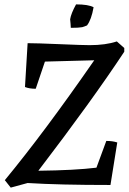

<svg xmlns="http://www.w3.org/2000/svg" viewBox="-20 -844 587 876"><path d="M303 -717Q303 -719 302 -734.5Q301 -750 300 -756Q304 -782 327 -824Q383 -824 407 -811Q397 -754 377 -728Q363 -722 355 -720Q340 -717 303 -717ZM29 12 2 -22Q182 -240 410 -569Q362 -568 185 -563L143 -439Q114 -439 94 -447L106 -647Q147 -647 252 -642.5Q357 -638 389 -638Q462 -638 513 -655L547 -625V-608Q401 -387 155 -65Q323 -67 420 -79L465 -201Q494 -201 515 -194L484 0Q250 0 106 -9Z"/></svg>

Font: Albura Medium
Style: Italic
Weight: 462
Italic angle: -7°
Designer: Mercedes Jáuregui
Foundry: Omnibus-Type Team
Version: Version 1.000